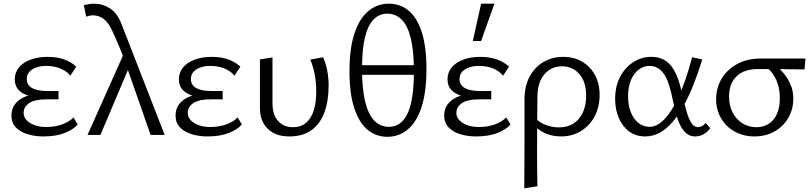

<svg xmlns="http://www.w3.org/2000/svg" viewBox="-20 -731 4396 1040"><path d="M214 8Q169 8 129.5 -4Q90 -16 66 -41Q42 -66 42 -105Q42 -161 89.5 -193Q137 -225 226 -225V-200Q178 -200 140.5 -210.5Q103 -221 81.5 -243Q60 -265 60 -301Q60 -338 82.5 -365.5Q105 -393 145.5 -408Q186 -423 236 -423Q288 -423 326.5 -409.5Q365 -396 393 -370L361 -321Q341 -346 307 -360Q273 -374 230 -374Q202 -374 178 -366Q154 -358 139.5 -342.5Q125 -327 125 -302Q125 -271 153 -254.5Q181 -238 236 -238H297V-193H236Q168 -193 138 -172.5Q108 -152 108 -119Q108 -97 124 -80Q140 -63 167.5 -53Q195 -43 230 -43Q276 -43 315 -56.5Q354 -70 378 -95L401 -57Q380 -31 332.5 -11.5Q285 8 214 8Z M796 0 658 -394Q647 -427 635 -456Q623 -485 611.5 -511.5Q600 -538 589 -562Q568 -609 541.5 -628.5Q515 -648 484 -648Q474 -648 464.5 -646Q455 -644 447 -640L434 -703Q447 -706 461 -708.5Q475 -711 490 -711Q536 -711 576 -685.5Q616 -660 640 -596L872 0ZM454 0 655 -450 684 -378 524 0Z M1103 8Q1058 8 1018.5 -4Q979 -16 955 -41Q931 -66 931 -105Q931 -161 978.5 -193Q1026 -225 1115 -225V-200Q1067 -200 1029.5 -210.5Q992 -221 970.5 -243Q949 -265 949 -301Q949 -338 971.5 -365.5Q994 -393 1034.5 -408Q1075 -423 1125 -423Q1177 -423 1215.5 -409.5Q1254 -396 1282 -370L1250 -321Q1230 -346 1196 -360Q1162 -374 1119 -374Q1091 -374 1067 -366Q1043 -358 1028.5 -342.5Q1014 -327 1014 -302Q1014 -271 1042 -254.5Q1070 -238 1125 -238H1186V-193H1125Q1057 -193 1027 -172.5Q997 -152 997 -119Q997 -97 1013 -80Q1029 -63 1056.5 -53Q1084 -43 1119 -43Q1165 -43 1204 -56.5Q1243 -70 1267 -95L1290 -57Q1269 -31 1221.5 -11.5Q1174 8 1103 8Z M1547 8Q1473 8 1430.5 -33Q1388 -74 1388 -148V-409L1456 -420V-171Q1456 -110 1486 -76Q1516 -42 1567 -42Q1610 -42 1638 -66Q1666 -90 1679.5 -133Q1693 -176 1693 -234Q1693 -283 1685 -326Q1677 -369 1661 -408L1730 -421Q1746 -384 1753 -346.5Q1760 -309 1760 -268Q1760 -185 1737.5 -123Q1715 -61 1668 -26.5Q1621 8 1547 8Z M2078 10Q2016 10 1970 -29Q1924 -68 1898.5 -146.5Q1873 -225 1873 -345Q1873 -469 1900 -550Q1927 -631 1975 -671Q2023 -711 2086 -711Q2149 -711 2194.5 -672.5Q2240 -634 2265 -555.5Q2290 -477 2290 -357Q2290 -233 2263.5 -151.5Q2237 -70 2189 -30Q2141 10 2078 10ZM2086 -44Q2131 -44 2161.5 -76.5Q2192 -109 2207 -175Q2222 -241 2222 -343Q2222 -452 2205.5 -521.5Q2189 -591 2156.5 -624Q2124 -657 2078 -657Q2034 -657 2003 -625Q1972 -593 1956.5 -527.5Q1941 -462 1941 -358Q1941 -250 1958 -180.5Q1975 -111 2007.5 -77.5Q2040 -44 2086 -44ZM1914 -326V-378H2241V-326Z M2558 8Q2513 8 2473.5 -4Q2434 -16 2410 -41Q2386 -66 2386 -105Q2386 -161 2433.5 -193Q2481 -225 2570 -225V-200Q2522 -200 2484.5 -210.5Q2447 -221 2425.5 -243Q2404 -265 2404 -301Q2404 -338 2426.5 -365.5Q2449 -393 2489.5 -408Q2530 -423 2580 -423Q2632 -423 2670.5 -409.5Q2709 -396 2737 -370L2705 -321Q2685 -346 2651 -360Q2617 -374 2574 -374Q2546 -374 2522 -366Q2498 -358 2483.5 -342.5Q2469 -327 2469 -302Q2469 -271 2497 -254.5Q2525 -238 2580 -238H2641V-193H2580Q2512 -193 2482 -172.5Q2452 -152 2452 -119Q2452 -97 2468 -80Q2484 -63 2511.5 -53Q2539 -43 2574 -43Q2620 -43 2659 -56.5Q2698 -70 2722 -95L2745 -57Q2724 -31 2676.5 -11.5Q2629 8 2558 8ZM2541 -509 2586 -711H2658L2586 -509Z M2820 289Q2820 227 2820.5 165.5Q2821 104 2821 44Q2821 -16 2821 -76Q2821 -136 2821 -193Q2821 -264 2848.5 -315.5Q2876 -367 2923.5 -395Q2971 -423 3031 -423Q3090 -423 3134 -396.5Q3178 -370 3203 -324Q3228 -278 3228 -216Q3228 -153 3201.5 -102Q3175 -51 3127.5 -21.5Q3080 8 3019 8Q2970 8 2929 -11Q2888 -30 2866 -65L2885 -87Q2905 -65 2939.5 -53Q2974 -41 3007 -41Q3055 -41 3088 -63Q3121 -85 3138 -123.5Q3155 -162 3155 -212Q3155 -287 3118.5 -329.5Q3082 -372 3023 -372Q2985 -372 2955 -352Q2925 -332 2908 -295.5Q2891 -259 2891 -206Q2890 -142 2890 -88.5Q2890 -35 2889.5 12Q2889 59 2889 102.5Q2889 146 2889.5 189Q2890 232 2891 278Z M3475 8Q3425 8 3388.5 -18.5Q3352 -45 3332 -91.5Q3312 -138 3312 -195Q3312 -264 3339 -315Q3366 -366 3410.5 -394.5Q3455 -423 3507 -423Q3548 -423 3576 -407.5Q3604 -392 3622.5 -364.5Q3641 -337 3653.5 -301.5Q3666 -266 3674 -226Q3687 -170 3698.5 -129Q3710 -88 3725 -65Q3740 -42 3761 -42Q3771 -42 3782.5 -48Q3794 -54 3802 -65L3827 -37Q3815 -18 3793 -5Q3771 8 3745 8Q3716 8 3696 -10Q3676 -28 3662 -58Q3648 -88 3639 -125.5Q3630 -163 3621 -204Q3611 -254 3596 -292.5Q3581 -331 3557 -352.5Q3533 -374 3497 -374Q3467 -374 3440.5 -354.5Q3414 -335 3398 -298Q3382 -261 3382 -209Q3382 -162 3396.5 -124.5Q3411 -87 3437.5 -65.5Q3464 -44 3499 -44Q3526 -44 3552 -62Q3578 -80 3602.5 -113.5Q3627 -147 3649.5 -194Q3672 -241 3692 -298Q3712 -355 3729 -421L3784 -409Q3762 -338 3737.5 -275.5Q3713 -213 3684.5 -161Q3656 -109 3623.5 -71Q3591 -33 3554 -12.5Q3517 8 3475 8Z M4066 8Q4007 8 3959.5 -18.5Q3912 -45 3885.5 -91Q3859 -137 3859 -194Q3859 -254 3888 -303.5Q3917 -353 3971.5 -383.5Q4026 -414 4102 -414H4343L4338 -355Q4274 -356 4210.5 -356.5Q4147 -357 4086 -357Q4010 -357 3969.5 -317.5Q3929 -278 3929 -208Q3929 -159 3948.5 -121.5Q3968 -84 4001.5 -63Q4035 -42 4077 -42Q4115 -42 4143.5 -60Q4172 -78 4188 -113Q4204 -148 4204 -198Q4204 -241 4194 -273Q4184 -305 4167 -329.5Q4150 -354 4127 -372L4179 -379Q4202 -361 4224 -335Q4246 -309 4261.5 -274.5Q4277 -240 4277 -197Q4277 -138 4249.5 -91.5Q4222 -45 4174.5 -18.5Q4127 8 4066 8Z"/></svg>

Font: Ysabeau Office
Style: Regular
Weight: 400
Designer: Christian Thalmann (Catharsis Fonts)
Version: Version 2.001;gftools[0.9.30]; featfreeze: tnum,lnum,ss02